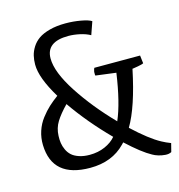

<svg xmlns="http://www.w3.org/2000/svg" viewBox="-113 -820 900 967"><g transform="rotate(-15 337.5 -336.0)"><path d="M47.4 -158.2Q46.4 -196.3 57.9 -230.7Q69.3 -265.1 90.6 -292.7Q111.8 -320.3 133.3 -340.1Q154.8 -359.9 181.6 -379.4Q114.3 -490.2 114.3 -559.6Q114.3 -584 119.4 -605.7Q124.5 -627.4 138.2 -649.2Q151.9 -670.9 173.8 -686.3Q195.8 -701.7 231.9 -711.4Q268.1 -721.2 314.9 -721.2Q356.4 -721.2 395.3 -714.1Q434.1 -707 449.2 -696.8L425.8 -629.9Q403.3 -642.6 372.1 -649.4Q340.8 -656.2 312.5 -656.2Q197.3 -656.2 197.3 -569.3Q197.3 -498 267.8 -389.6Q338.4 -281.2 439.9 -177.2Q477.1 -262.7 499 -414.6L393.1 -428.2Q392.6 -428.7 392.6 -429.7V-430.7L392.1 -431.6V-441.9V-446.8Q392.6 -448.2 392.6 -450.2V-450.7Q393.1 -451.2 393.1 -451.7Q393.1 -453.1 393.6 -454.1L395.5 -461.4L397 -464.8L397.9 -466.3Q397.9 -466.8 398.4 -467.3H636.7L641.6 -425.8L639.6 -424.8L634.8 -422.9Q629.9 -421.9 627.4 -420.9L620.6 -419.4Q620.1 -419.4 619.1 -419.2Q618.2 -418.9 617.7 -418.9L614.3 -418L602.5 -416L585 -413.1H582.5Q543 -223.1 487.8 -130.4Q570.8 -52.7 627.9 -22Q648.4 -10.7 673.8 -1L662.6 43Q649.4 50.3 630.6 48.8Q611.8 47.4 595 42.2Q578.1 37.1 565.9 29.8Q517.6 3.9 441.4 -66.9L432.6 -57.6Q363.3 14.2 249 14.2Q52.2 14.2 47.4 -158.2ZM135.3 -182.6Q134.3 -162.6 137 -145Q139.6 -127.4 147.9 -109.4Q156.2 -91.3 170.2 -78.6Q184.1 -65.9 208 -57.9Q231.9 -49.8 263.2 -49.8Q307.1 -49.8 343 -65.7Q378.9 -81.5 399.9 -106.9Q293 -214.8 215.3 -327.1Q177.2 -288.1 157 -255.6Q136.7 -223.1 135.3 -182.6Z"/></g></svg>

Font: Fjord
Style: One
Weight: 400
Designer: Viktoriya Grabowska
Foundry: Viktoriya Grabowska
Version: Version 1.002